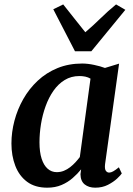

<svg xmlns="http://www.w3.org/2000/svg" viewBox="-20 -860 615 890"><path d="M467 -99Q464.5 -77 470.5 -68.5Q476.5 -60 486 -60Q494.5 -60 504.8 -65.8Q515 -71.5 531 -84.5L544.5 -56Q539.5 -48 522.8 -32.2Q506 -16.5 480.2 -3.2Q454.5 10 421.5 10Q391.5 10 372.5 -5.2Q353.5 -20.5 353 -52.5L356 -75Q339.5 -54.5 317 -34.8Q294.5 -15 265.2 -2.5Q236 10 199 10Q142.5 10 105.8 -17.2Q69 -44.5 51 -91.2Q33 -138 33 -195Q33 -247.5 47 -300.5Q61 -353.5 88 -401Q115 -448.5 154.8 -485.8Q194.5 -523 246.2 -544.2Q298 -565.5 361 -565.5Q386.5 -565.5 416 -559.2Q445.5 -553 466.5 -545L532 -565ZM399.5 -495.5Q388.5 -502 375.5 -504.8Q362.5 -507.5 348 -507.5Q310 -507.5 280 -489.2Q250 -471 228 -439.5Q206 -408 191.5 -368Q177 -328 170 -284.8Q163 -241.5 163 -200Q163 -155 173 -124.2Q183 -93.5 201 -77.8Q219 -62 243 -62Q260.5 -62 276 -68.2Q291.5 -74.5 305 -85Q318.5 -95.5 329.8 -107.8Q341 -120 350 -132ZM327.5 -622.5 227 -817 273 -839.5Q298 -808.5 323.5 -775.8Q349 -743 375.5 -710.5Q413 -742.5 446.2 -775.2Q479.5 -808 518 -839.5L561 -814.5L403.5 -622.5Z"/></svg>

Font: Merriweather 24pt SemiBold
Style: Italic
Weight: 600
Italic angle: -7.8°
Version: Version 2.101